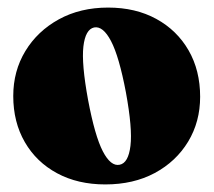

<svg xmlns="http://www.w3.org/2000/svg" viewBox="-20 -478 564 507"><path d="M265.5 -458Q338 -458 392.8 -428Q447.5 -398 478 -345Q508.5 -292 508.5 -222.5Q508.5 -156.5 476.8 -104Q445 -51.5 388.8 -21.2Q332.5 9 258 9Q185.5 9 130.8 -20.5Q76 -50 45.5 -102.8Q15 -155.5 15 -224.5Q15 -290.5 47 -343.2Q79 -396 135.5 -427Q192 -458 265.5 -458ZM296 -43Q319 -47.5 324.5 -93Q330 -138.5 312.5 -234Q294.5 -329 273.2 -369.5Q252 -410 228.5 -405.5Q205.5 -400.5 200.2 -355.2Q195 -310 212.5 -214.5Q230.5 -119 251.5 -78.5Q272.5 -38 296 -43Z"/></svg>

Font: Fraunces 144pt S050 Black
Style: Regular
Weight: 900
Version: Version 1.000; ttfautohint (v1.8.3)